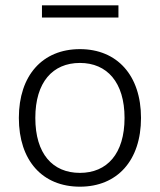

<svg xmlns="http://www.w3.org/2000/svg" viewBox="-20 -695 602 723"><path d="M281 8C421 8 511 -90 511 -251C511 -411 421 -510 281 -510C140 -510 51 -411 51 -251C51 -90 140 8 281 8ZM281 -44C178 -44 113 -116 113 -251C113 -385 178 -458 281 -458C383 -458 449 -385 449 -251C449 -116 383 -44 281 -44ZM138 -629H426V-675H138Z"/></svg>

Font: Poppy and Pepper Light
Style: Regular
Weight: 300
Designer: Thy Ha
Foundry: Thy Ha
Version: Version 0.001;Glyphs 3.2 (3227)